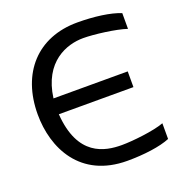

<svg xmlns="http://www.w3.org/2000/svg" viewBox="-138 -885 952 1011"><g transform="rotate(-20 338.0 -379.5)"><path d="M44 -383C44 -193 142 8 405 8C498 8 590 -4 645 -27V-115C587 -93 465 -80 406 -80C310 -80 166 -105 149 -346H567V-434H151C177 -631 314 -679 406 -679C466 -679 586 -664 645 -644V-732C590 -755 498 -767 405 -767C181 -767 44 -614 44 -383Z"/></g></svg>

Font: Numismatica Pro
Style: Regular
Weight: 400
Designer: Chris Hopkins
Foundry: Edward C. D. Hopkins
Version: Version 2.19D